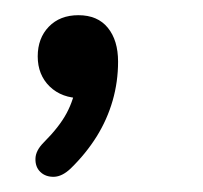

<svg xmlns="http://www.w3.org/2000/svg" viewBox="-20 -126 268 254"><path d="M73.6 96.8Q62.3 107.6 51.3 107.9Q40.3 108.1 33.4 101.5Q26.6 94.9 26.9 84Q27.1 73.2 37.9 62.4Q58.6 41.7 68.2 23.6Q77.9 5.5 81.3 -16.8L87.7 3.9Q61.8 3.9 45.8 -11.5Q29.9 -27 29.9 -51.4Q29.9 -75.5 44.6 -90.7Q59.3 -105.9 83.7 -105.9Q109.2 -105.9 122.7 -89.2Q136.2 -72.6 136.2 -44.4Q136.2 -17.8 129 7.2Q121.8 32.2 107.8 54.7Q93.7 77.2 73.6 96.8Z"/></svg>

Font: Nunito ExtraLight
Style: Italic
Weight: 200
Italic angle: -9°
Designer: Vernon Adams
Foundry: Vernon Adams
Version: Version 3.602